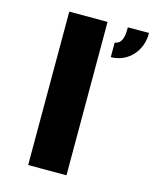

<svg xmlns="http://www.w3.org/2000/svg" viewBox="-106 -761 671 833"><g transform="rotate(15 229.5 -344.5)"><path d="M273 0V-689H101V0ZM364 -689C365 -642 356 -615 326 -610V-545C403 -545 461 -609 459 -689Z"/></g></svg>

Font: Maven Pro
Style: Black
Weight: 900
Designer: Joe Prince
Foundry: Joe Prince
Version: Version 1.003